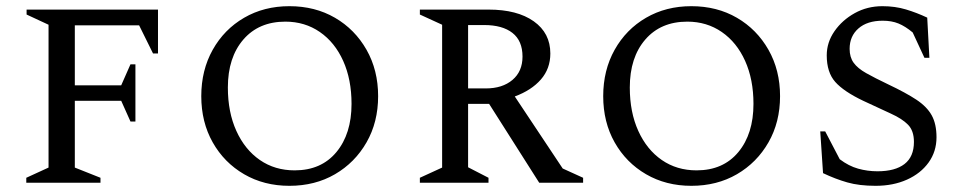

<svg xmlns="http://www.w3.org/2000/svg" viewBox="-20 -591 3104 621"><path d="M65 0V-16L137 -49V-511L66 -544V-560H491V-418H475L430 -509H222V-315H372L402 -383H418V-198H402L372 -265H222V-49L305 -16V0Z M916 10Q834 10 769.5 -27.5Q705 -65 668 -130.5Q631 -196 631 -280Q631 -364 668 -430Q705 -496 769.5 -533.5Q834 -571 916 -571Q999 -571 1063.5 -533.5Q1128 -496 1165.5 -430Q1203 -364 1203 -280Q1203 -196 1165.5 -130.5Q1128 -65 1063.5 -27.5Q999 10 916 10ZM933 -40Q1019 -40 1068 -99Q1117 -158 1117 -255Q1117 -334 1090 -394Q1063 -454 1014.5 -487.5Q966 -521 903 -521Q817 -521 767 -463Q717 -405 717 -308Q717 -228 744.5 -167.5Q772 -107 820.5 -73.5Q869 -40 933 -40Z M1338 0V-16L1410 -49V-511L1338 -544V-560H1560Q1653 -560 1706.5 -522Q1760 -484 1760 -418Q1760 -369 1729.5 -334Q1699 -299 1645 -279L1800 -46L1866 -16V0H1724L1562 -255H1494V-50L1560 -16V0ZM1546 -510H1494V-305H1551Q1605 -305 1637.5 -332.5Q1670 -360 1670 -408Q1670 -459 1637.5 -484.5Q1605 -510 1546 -510Z M2216 10Q2134 10 2069.5 -27.5Q2005 -65 1968 -130.5Q1931 -196 1931 -280Q1931 -364 1968 -430Q2005 -496 2069.5 -533.5Q2134 -571 2216 -571Q2299 -571 2363.5 -533.5Q2428 -496 2465.5 -430Q2503 -364 2503 -280Q2503 -196 2465.5 -130.5Q2428 -65 2363.5 -27.5Q2299 10 2216 10ZM2233 -40Q2319 -40 2368 -99Q2417 -158 2417 -255Q2417 -334 2390 -394Q2363 -454 2314.5 -487.5Q2266 -521 2203 -521Q2117 -521 2067 -463Q2017 -405 2017 -308Q2017 -228 2044.5 -167.5Q2072 -107 2120.5 -73.5Q2169 -40 2233 -40Z M2812 10Q2759 10 2720.5 -1Q2682 -12 2642 -31L2633 -166H2649L2696 -76Q2725 -54 2755.5 -45.5Q2786 -37 2818 -37Q2875 -37 2905.5 -60.5Q2936 -84 2936 -132Q2936 -168 2917 -187.5Q2898 -207 2861.5 -223.5Q2825 -240 2772 -265Q2709 -295 2681.5 -326Q2654 -357 2654 -412Q2654 -454 2679 -490Q2704 -526 2744.5 -548.5Q2785 -571 2834 -571Q2875 -571 2910 -560.5Q2945 -550 2979 -534L2986 -404H2970L2932 -486Q2908 -506 2886 -515Q2864 -524 2835 -524Q2785 -524 2756.5 -499Q2728 -474 2728 -433Q2728 -406 2741 -388Q2754 -370 2781.5 -354.5Q2809 -339 2853 -318Q2910 -291 2944 -268.5Q2978 -246 2993.5 -218Q3009 -190 3009 -147Q3009 -101 2983.5 -65.5Q2958 -30 2913.5 -10Q2869 10 2812 10Z"/></svg>

Font: Spectral SC
Style: Regular
Weight: 400
Designer: Jean-Baptiste Levee
Foundry: Production Type
Version: Version 2.001